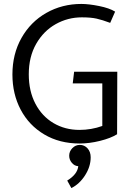

<svg xmlns="http://www.w3.org/2000/svg" viewBox="-20 -714 667 974"><path d="M499 -75Q443 -55 383 -55Q310 -55 251.5 -89.5Q193 -124 159.5 -188Q126 -252 126 -337Q126 -426 163.5 -491.5Q201 -557 262.5 -591.5Q324 -626 395 -626Q441 -626 470 -619.5Q499 -613 539 -598L564 -655Q535 -673 482.5 -683.5Q430 -694 393 -694Q295 -694 215 -648.5Q135 -603 89 -521.5Q43 -440 43 -336Q43 -237 85 -157.5Q127 -78 204.5 -32Q282 14 384 14Q434 14 488 0.5Q542 -13 574 -33L575 -350H356L349 -291H499ZM331 76Q331 96 344.5 112Q358 128 377 129Q373 170 321 202L342 240Q383 220 411.5 175.5Q440 131 440 84Q440 56 424 38.5Q408 21 385 21Q363 21 347 37.5Q331 54 331 76Z"/></svg>

Font: Catamaran
Style: Regular
Weight: 400
Designer: Pria Ravichandran
Version: Version 1.000;PS 001.000;hotconv 1.0.70;makeotf.lib2.5.58329